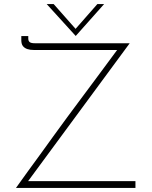

<svg xmlns="http://www.w3.org/2000/svg" viewBox="-20 -917 740 937"><path d="M58 0Q84 -37 114 -78Q144 -119 176 -163Q208 -207 241 -253Q274 -299 308.5 -345.5Q343 -392 376.5 -437Q410 -482 442 -525Q474 -568 503.5 -608Q533 -648 559 -683L567 -673H146Q127 -673 113.5 -677.5Q100 -682 92 -692Q84 -702 84 -721V-741H118V-729Q118 -717 125 -711.5Q132 -706 149 -706H613L112 -26L109 -33H641V0ZM242 -897 357 -767 339 -765 455 -897H488L350 -742H349L208 -897Z"/></svg>

Font: Josefin Sans Thin ExtraLight
Style: Regular
Weight: 250
Version: Version 2.001